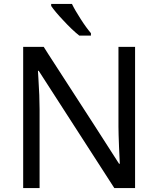

<svg xmlns="http://www.w3.org/2000/svg" viewBox="-20 -951 800 971"><path d="M439.9 -783.2C424.8 -800.8 407.2 -824.7 388.2 -854.5C369.1 -884.3 354 -909.7 343.8 -931.2H238.8V-920.9C251 -902.8 271.5 -877.9 300.8 -847.2C329.6 -815.9 356.4 -790.5 380.9 -771H439.9ZM663.1 -713.9H579.1V-311C579.1 -289.6 580.1 -254.9 582 -207C584 -158.7 585.4 -130.9 585.9 -123H582L457.5 -316.9L223.1 -679.2L201.2 -713.9H97.2V0H180.2V-398.9C180.2 -442.4 178.2 -494.1 174.3 -553.2L171.9 -592.8H175.8L558.1 0H663.1Z"/></svg>

Font: Noto Reveo Sans
Style: Regular
Weight: 400
Designer: Monotype Design team
Foundry: Monotype Imaging Inc.
Version: Version 1.04